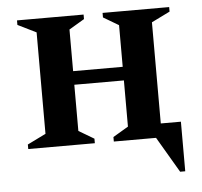

<svg xmlns="http://www.w3.org/2000/svg" viewBox="-46 -501 709 675"><g transform="rotate(-5 308.5 -164.0)"><path d="M103 -406 38 -438V-454H273V-438L219 -406V-259H394V-406L340 -438V-454H575V-438L510 -406V-49H581V126H563L489 0H340V-16L394 -48V-211H219V-48L273 -16V0H38V-16L103 -48Z"/></g></svg>

Font: Spectral SemiBold
Style: Regular
Weight: 600
Designer: Jean-Baptiste Levee
Foundry: Production Type
Version: Version 2.001